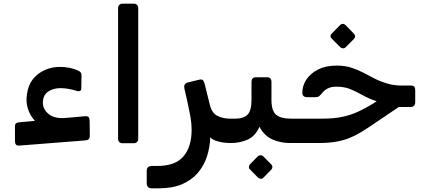

<svg xmlns="http://www.w3.org/2000/svg" viewBox="-20 -770 2311 1039"><path d="M82 18Q62 19 61 -5V-88Q61 -106 82 -108L169 -116Q143 -144 131 -181.5Q119 -219 126 -260Q132 -309 158 -341.5Q184 -374 222.5 -391Q261 -408 303 -408Q359 -408 403 -388Q414 -383 417.5 -377Q421 -371 421 -363L420 -294Q420 -280 412.5 -277.5Q405 -275 395 -278Q374 -285 351 -289Q328 -293 307 -293Q267 -293 239.5 -273.5Q212 -254 212 -214Q212 -178 244.5 -152Q277 -126 338 -132L440 -141Q455 -142 460 -135.5Q465 -129 465 -115L466 -38Q466 -22 460 -16.5Q454 -11 439 -10Z M642 5Q632 5 625.5 -1.5Q619 -8 619 -18V-727Q619 -737 625.5 -743.5Q632 -750 642 -750H705Q715 -750 721.5 -743.5Q728 -737 728 -727V-18Q728 -8 721.5 -1.5Q715 5 705 5Z M801 249Q774 249 774 221V154Q774 128 804 128H832Q929 128 973 76Q1017 24 1017 -68Q1017 -102 1010.5 -138.5Q1004 -175 996 -211L978 -290Q975 -304 979.5 -312.5Q984 -321 1001 -325L1055 -338Q1074 -343 1079.5 -334.5Q1085 -326 1088 -314L1116 -201Q1127 -158 1156.5 -143Q1186 -128 1224 -128H1243Q1260 -128 1260 -113V-26Q1260 4 1230 4Q1190 4 1158.5 -5Q1127 -14 1118 -28Q1116 27 1100 76.5Q1084 126 1051 165Q1018 204 966 226.5Q914 249 840 249Z M1230 4Q1215 4 1215 -12V-98Q1215 -128 1245 -128H1255Q1298 -128 1319.5 -149.5Q1341 -171 1341 -229V-326Q1341 -352 1365 -352H1425Q1449 -352 1449 -326V-229Q1449 -170 1474.5 -149Q1500 -128 1551 -128H1565Q1580 -128 1580 -113V-26Q1580 4 1550 4Q1499 4 1455 -15Q1411 -34 1384 -84Q1361 -32 1319 -14Q1277 4 1230 4ZM1405 192Q1399 198 1390.5 197.5Q1382 197 1376 191L1333 147Q1327 142 1327 133.5Q1327 125 1333 119L1376 75Q1382 70 1390 70Q1398 70 1404 75L1447 119Q1454 125 1454 133.5Q1454 142 1448 148Z M1550 4Q1535 4 1535 -11V-98Q1535 -128 1565 -128H1727Q1786 -128 1831.5 -137.5Q1877 -147 1917.5 -165.5Q1958 -184 2000 -210L2018 -222Q1976 -236 1943.5 -254.5Q1911 -273 1877.5 -287Q1844 -301 1800 -301Q1771 -301 1752 -290.5Q1733 -280 1722 -265Q1712 -253 1705.5 -248.5Q1699 -244 1684 -244H1644Q1616 -244 1616 -268Q1616 -307 1638.5 -340.5Q1661 -374 1702.5 -394.5Q1744 -415 1802 -415Q1846 -415 1880.5 -404Q1915 -393 1945.5 -377Q1976 -361 2007 -345Q2038 -329 2074.5 -318Q2111 -307 2158 -307H2202Q2218 -307 2222.5 -300.5Q2227 -294 2227 -280V-217Q2227 -191 2200 -191H2138L2002 -99Q1965 -74 1934 -55Q1903 -36 1870.5 -23Q1838 -10 1797.5 -3Q1757 4 1701 4ZM1850 -514Q1844 -508 1835.5 -508.5Q1827 -509 1821 -515L1776 -560Q1761 -575 1776 -589L1821 -635Q1827 -641 1835 -641Q1843 -641 1849 -635L1894 -589Q1909 -573 1895 -559Z"/></svg>

Font: Rubik Medium
Style: Regular
Weight: 500
Designer: Hubert and Fischer
Foundry: Hubert and Fischer
Version: Version 2.300; ttfautohint (v1.8.4.7-5d5b);gftools[0.9.30]